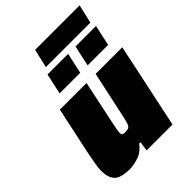

<svg xmlns="http://www.w3.org/2000/svg" viewBox="-243 -963 1086 1086"><g transform="rotate(-45 300.0 -420.0)"><path d="M145 8Q72 8 46.5 -19Q21 -46 21 -100Q21 -121 27 -155Q33 -189 40 -225L101 -510H314L260 -254Q255 -230 251 -209Q247 -188 247 -179Q247 -165 252.5 -161.5Q258 -158 271 -158Q290 -158 299.5 -162.5Q309 -167 315 -184.5Q321 -202 329 -241L387 -510H600L492 0H285L293 -57H283Q252 -17 213 -4.5Q174 8 145 8ZM389 -576 416 -700H580L553 -576ZM165 -576 192 -700H357L330 -576ZM215 -736 241 -848H597L571 -736Z"/></g></svg>

Font: Saira Black
Style: Italic
Weight: 900
Italic angle: -12°
Designer: Hector Gatti with collaboration of the Omnibus-Type team
Foundry: Omnibus-Type
Version: Version 1.100; ttfautohint (v1.8.3)